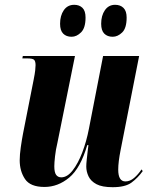

<svg xmlns="http://www.w3.org/2000/svg" viewBox="-20 -769 634 799"><path d="M449 10Q405 10 381.5 -2.5Q358 -15 348.5 -35Q339 -55 339 -76Q339 -87 341 -105.5Q343 -124 345 -141Q347 -158 348 -165H343Q315 -69 268 -30Q221 9 165 9Q106 9 84 -24Q62 -57 62 -102Q62 -125 66.5 -156.5Q71 -188 76 -214L120 -437Q125 -462 126.5 -476Q128 -490 128 -498Q128 -513 122.5 -519.5Q117 -526 93 -526H73L75 -536H292L219 -175Q212 -146 209 -118.5Q206 -91 206 -77Q206 -52 213.5 -41.5Q221 -31 235 -31Q260 -31 282.5 -60Q305 -89 322.5 -135Q340 -181 350 -233L409 -536H559L482 -145Q472 -95 472 -63Q472 -14 502 -14Q521 -14 538 -28.5Q555 -43 569 -64L574 -57Q553 -28 527 -9Q501 10 449 10ZM449 -616Q427 -616 414 -629Q401 -642 401 -670Q401 -704 416.5 -726.5Q432 -749 459 -749Q481 -749 494 -736Q507 -723 507 -696Q507 -652 488.5 -634Q470 -616 449 -616ZM278 -616Q256 -616 243 -629Q230 -642 230 -670Q230 -704 245.5 -726.5Q261 -749 289 -749Q310 -749 323 -736.5Q336 -724 336 -696Q336 -653 317.5 -634.5Q299 -616 278 -616Z"/></svg>

Font: Noto Serif Display ExtraCondensed ExtraBold
Style: Italic
Weight: 800
Width: 2
Italic angle: -12°
Designer: Monotype Design Team
Foundry: Monotype Imaging Inc.
Version: Version 2.009